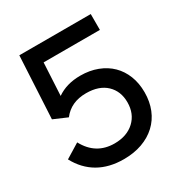

<svg xmlns="http://www.w3.org/2000/svg" viewBox="-167 -825 918 966"><g transform="rotate(-30 291.5 -342.0)"><path d="M276 16Q191 16 129.5 -19.5Q68 -55 31 -124L114 -175Q167 -76 275 -76Q347 -76 390.5 -116.5Q434 -157 434 -224Q434 -288 392.5 -327.5Q351 -367 276 -367Q188 -367 141 -305L62 -339L81 -700H496V-608H169L159 -419Q215 -458 295 -458Q349 -458 393.5 -441Q438 -424 469 -393.5Q500 -363 517 -320Q534 -277 534 -224Q534 -170 516 -125.5Q498 -81 464 -49.5Q430 -18 382.5 -1Q335 16 276 16Z"/></g></svg>

Font: NT Somic Medium
Style: Regular
Weight: 500
Designer: Ravid Balaliev — lead type designer, mastering
Michael Voronin — secret advisor, marketing
Ivan Kovalenko — best boy
Foundry: NT Type
Version: Version 0.7